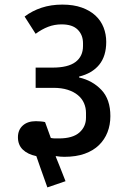

<svg xmlns="http://www.w3.org/2000/svg" viewBox="-20 -724 559 835"><path d="M154 1 138 -45Q100 -53 79 -73.5Q58 -94 58 -127Q58 -159 79 -178Q100 -197 136 -197Q145 -197 157 -196Q169 -195 176 -193L201 -124Q211 -122 219.5 -122Q228 -122 236 -122Q296 -122 325 -147.5Q354 -173 354 -212V-233Q354 -255 345.5 -275Q337 -295 319 -310Q301 -325 274.5 -333.5Q248 -342 212 -342H135V-430H209Q276 -430 308.5 -454.5Q341 -479 341 -524V-536Q341 -572 318 -595Q295 -618 248 -618Q217 -618 189.5 -607.5Q162 -597 135 -577L87 -652Q120 -677 161 -690.5Q202 -704 251 -704Q300 -704 336 -691Q372 -678 395.5 -656Q419 -634 430.5 -604.5Q442 -575 442 -542Q442 -480 411.5 -442.5Q381 -405 324 -391V-387Q382 -374 421 -333Q460 -292 460 -219Q460 -181 447.5 -149Q435 -117 410.5 -93Q386 -69 348.5 -55.5Q311 -42 260 -42Q242 -42 224 -45L222 -44L239 -2L265 64L186 91Z"/></svg>

Font: IBM Plex Sans Devanagari Medium
Style: Regular
Weight: 500
Designer: Mike Abbink, Paul van der Laan, Pieter van Rosmalen, Erin McLaughlin
Foundry: Bold Monday
Version: Version 1.1